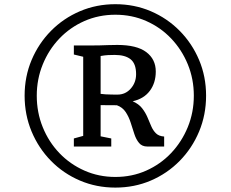

<svg xmlns="http://www.w3.org/2000/svg" viewBox="-20 -934 1073 893"><path d="M94.5 -489Q94.5 -578 127 -655Q159.5 -732 217.2 -790.5Q275 -849 351.8 -881.8Q428.5 -914.5 516.5 -914.5Q605 -914.5 681.5 -881.8Q758 -849 815.8 -790.5Q873.5 -732 906 -655Q938.5 -578 938.5 -489Q938.5 -400 906 -322.2Q873.5 -244.5 815.8 -185.8Q758 -127 681.5 -94.2Q605 -61.5 516.5 -61.5Q428.5 -61.5 351.8 -94.2Q275 -127 217.2 -185.8Q159.5 -244.5 127 -322.2Q94.5 -400 94.5 -489ZM151 -489Q151 -411 178.8 -342.5Q206.5 -274 256.2 -222Q306 -170 372.8 -140.5Q439.5 -111 516.5 -111Q594 -111 660.2 -140.5Q726.5 -170 776 -222.2Q825.5 -274.5 853.5 -343Q881.5 -411.5 881.5 -489Q881.5 -566.5 853.5 -634.8Q825.5 -703 776 -755Q726.5 -807 660.2 -836.2Q594 -865.5 516.5 -865.5Q439 -865.5 372.2 -836Q305.5 -806.5 256 -754.5Q206.5 -702.5 178.8 -634.2Q151 -566 151 -489ZM367 -302V-670L323.5 -680.5V-722.5H403.5Q427.5 -722.5 445.2 -723Q463 -723.5 481.2 -724.2Q499.5 -725 525.5 -725Q616 -725 660.2 -691.8Q704.5 -658.5 704.5 -601.5Q704.5 -548.5 676.8 -511.5Q649 -474.5 597 -463Q625.5 -450.5 641 -430.5Q656.5 -410.5 665.8 -388.5Q675 -366.5 683.5 -346.8Q692 -327 705.5 -313.8Q719 -300.5 743.5 -299V-252.5H665.5Q640.5 -252.5 626.8 -269Q613 -285.5 604.8 -310.8Q596.5 -336 588 -363Q579.5 -390 564.8 -412.5Q550 -435 523.5 -444.5L448 -445V-300L497.5 -290V-252.5H323.5V-290ZM448 -497.5Q456 -496 470.8 -495.2Q485.5 -494.5 501 -494.2Q516.5 -494 526.5 -494Q563.5 -494 588.2 -522Q613 -550 613 -589Q613 -637.5 587.8 -658Q562.5 -678.5 514 -678.5Q498.5 -678.5 482.8 -677.8Q467 -677 448 -673.5Z"/></svg>

Font: Merriweather 36pt Medium
Style: Regular
Weight: 500
Version: Version 2.100